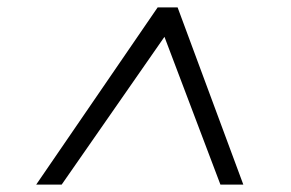

<svg xmlns="http://www.w3.org/2000/svg" viewBox="-20 -647 788 520"><path d="M78 -147 407 -627H461L639 -147H577L424 -551H428L147 -147Z"/></svg>

Font: Nunito Sans 7pt Expanded Light
Style: Italic
Weight: 300
Width: 7
Italic angle: -9°
Designer: Vernon Adams
Foundry: Vernon Adams
Version: Version 3.101;gftools[0.9.27]